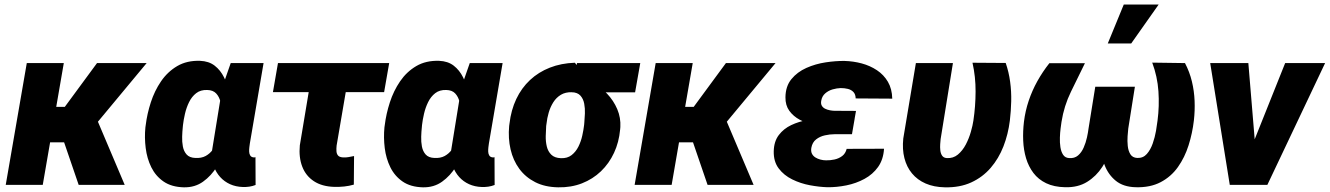

<svg xmlns="http://www.w3.org/2000/svg" viewBox="-20 -802 5769 833"><path d="M256.8 -528.3 165.5 0H4.9L96.2 -528.3ZM616.2 -528.3 330.6 -184.6H176.3L184.6 -338.4H261.2L400.9 -528.3ZM321.3 0 246.1 -219.7 399.9 -285.6 521 0Z M610.8 -249.5 612.3 -259.8Q618.2 -308.1 634.3 -357.9Q650.4 -407.7 678.7 -449.2Q707 -490.7 749 -515.4Q791 -540 848.1 -538.1Q886.2 -536.6 911.4 -517.1Q936.5 -497.6 951.9 -466.6Q967.3 -435.5 974.6 -399.2Q981.9 -362.8 983.9 -326.9Q985.8 -291 984.9 -262.7L983.9 -250Q977.1 -211.4 961.7 -165.8Q946.3 -120.1 921.4 -79.6Q896.5 -39.1 860.8 -13.7Q825.2 11.7 777.3 10.7Q724.1 9.3 689.7 -14.4Q655.3 -38.1 636.5 -76.2Q617.7 -114.3 612.1 -159.7Q606.4 -205.1 610.8 -249.5ZM773.9 -259.8 772.9 -249.5Q771 -231.4 770.3 -209.2Q769.5 -187 773.4 -166.3Q777.3 -145.5 789.8 -131.6Q802.2 -117.7 827.6 -116.7Q853.5 -115.2 872.1 -125.2Q890.6 -135.3 903.3 -152.8Q916 -170.4 923.6 -192.1Q931.2 -213.9 934.6 -235.8L939.5 -274.9Q940.9 -293 941.2 -316.2Q941.4 -339.4 936.3 -360.8Q931.2 -382.3 917.7 -396.7Q904.3 -411.1 878.9 -411.6Q850.1 -412.6 831.1 -397.7Q812 -382.8 800.3 -358.9Q788.6 -335 782.5 -308.3Q776.4 -281.7 773.9 -259.8ZM981 -528.3H1123.5L1064 -179.7Q1063 -172.9 1061.8 -163.1Q1060.5 -153.3 1061 -143.6Q1061.5 -133.8 1065.9 -127Q1070.3 -120.1 1080.6 -119.1Q1082.5 -118.7 1084.5 -119.1Q1086.4 -119.6 1088.4 -120.1L1088.9 0.5Q1075.2 5.9 1061.5 7.8Q1047.9 9.8 1033.2 9.3Q1002.9 8.3 978 -2.9Q953.1 -14.2 935.3 -33.9Q917.5 -53.7 907.7 -79.8Q897.9 -106 897.9 -136.2L944.8 -424.8Z M1668.5 -528.3 1646.5 -402.3H1164.1L1186 -528.3ZM1340.3 -528.3H1501.5L1440.4 -170.4Q1439 -157.2 1439.7 -146Q1440.4 -134.8 1446.5 -127.4Q1452.6 -120.1 1467.8 -119.1Q1480 -118.2 1491.9 -120.4Q1503.9 -122.6 1516.1 -125L1515.1 -1Q1494.6 4.9 1473.6 7.1Q1452.6 9.3 1430.7 8.8Q1377 7.3 1341.8 -15.9Q1306.6 -39.1 1291.3 -79.1Q1275.9 -119.1 1280.8 -171.4Z M1647.9 -249.5 1649.4 -259.8Q1655.3 -308.1 1671.4 -357.9Q1687.5 -407.7 1715.8 -449.2Q1744.1 -490.7 1786.1 -515.4Q1828.1 -540 1885.3 -538.1Q1923.3 -536.6 1948.5 -517.1Q1973.6 -497.6 1989 -466.6Q2004.4 -435.5 2011.7 -399.2Q2019 -362.8 2021 -326.9Q2022.9 -291 2022 -262.7L2021 -250Q2014.2 -211.4 1998.8 -165.8Q1983.4 -120.1 1958.5 -79.6Q1933.6 -39.1 1897.9 -13.7Q1862.3 11.7 1814.5 10.7Q1761.2 9.3 1726.8 -14.4Q1692.4 -38.1 1673.6 -76.2Q1654.8 -114.3 1649.2 -159.7Q1643.6 -205.1 1647.9 -249.5ZM1811 -259.8 1810.1 -249.5Q1808.1 -231.4 1807.4 -209.2Q1806.6 -187 1810.5 -166.3Q1814.5 -145.5 1826.9 -131.6Q1839.4 -117.7 1864.7 -116.7Q1890.6 -115.2 1909.2 -125.2Q1927.7 -135.3 1940.4 -152.8Q1953.1 -170.4 1960.7 -192.1Q1968.3 -213.9 1971.7 -235.8L1976.6 -274.9Q1978 -293 1978.3 -316.2Q1978.5 -339.4 1973.4 -360.8Q1968.3 -382.3 1954.8 -396.7Q1941.4 -411.1 1916 -411.6Q1887.2 -412.6 1868.2 -397.7Q1849.1 -382.8 1837.4 -358.9Q1825.7 -335 1819.6 -308.3Q1813.5 -281.7 1811 -259.8ZM2018.1 -528.3H2160.6L2101.1 -179.7Q2100.1 -172.9 2098.9 -163.1Q2097.7 -153.3 2098.1 -143.6Q2098.6 -133.8 2103 -127Q2107.4 -120.1 2117.7 -119.1Q2119.6 -118.7 2121.6 -119.1Q2123.5 -119.6 2125.5 -120.1L2126 0.5Q2112.3 5.9 2098.6 7.8Q2085 9.8 2070.3 9.3Q2040 8.3 2015.1 -2.9Q1990.2 -14.2 1972.4 -33.9Q1954.6 -53.7 1944.8 -79.8Q1935.1 -106 1935.1 -136.2L1981.9 -424.8Z M2189 -255.4 2190.4 -265.6Q2197.3 -324.7 2220 -372.6Q2242.7 -420.4 2279.5 -454.8Q2316.4 -489.3 2365.5 -508.5Q2414.6 -527.8 2474.1 -529.8Q2488.8 -513.2 2497.3 -496.8Q2505.9 -480.5 2516.8 -466.1Q2527.8 -451.7 2549.3 -441.9Q2585.4 -425.3 2613.8 -395.5Q2642.1 -365.7 2658 -328.4Q2673.8 -291 2671.4 -250.5L2670.4 -239.7Q2665.5 -185.1 2644 -138.9Q2622.6 -92.8 2587.2 -58.8Q2551.8 -24.9 2504.9 -6.6Q2458 11.7 2401.9 10.7Q2344.2 9.8 2302 -11.7Q2259.8 -33.2 2232.9 -69.8Q2206.1 -106.4 2195.1 -154.1Q2184.1 -201.7 2189 -255.4ZM2351.1 -265.6 2349.6 -255.4Q2348.1 -235.4 2347.7 -211.7Q2347.2 -188 2352.3 -166.5Q2357.4 -145 2371.8 -130.9Q2386.2 -116.7 2413.6 -115.7Q2441.4 -114.7 2459.7 -128.9Q2478 -143.1 2489.3 -165.5Q2500.5 -188 2506.1 -213.1Q2511.7 -238.3 2514.2 -259.8L2515.1 -270Q2516.6 -287.1 2517.6 -309.3Q2518.6 -331.5 2514.6 -352.3Q2510.7 -373 2498.3 -387Q2485.8 -400.9 2461.4 -401.9Q2433.6 -402.8 2413.6 -390.9Q2393.6 -378.9 2380.6 -358.4Q2367.7 -337.9 2360.6 -313.5Q2353.5 -289.1 2351.1 -265.6ZM2757.8 -528.3 2735.4 -401.4H2460.9L2483.4 -528.3Z M2985.4 -528.3 2894 0H2733.4L2824.7 -528.3ZM3344.7 -528.3 3059.1 -184.6H2904.8L2913.1 -338.4H2989.7L3129.4 -528.3ZM3049.8 0 2974.6 -219.7 3128.4 -285.6 3249.5 0Z M3556.2 -287.6 3688 -287.1 3676.3 -219.7H3601.1Q3580.6 -219.7 3558.8 -214.8Q3537.1 -210 3520.8 -197.3Q3504.4 -184.6 3500 -160.6Q3497.6 -146 3502.4 -135.7Q3507.3 -125.5 3517.3 -119.1Q3527.3 -112.8 3539.6 -109.6Q3551.8 -106.4 3564 -106.4Q3582 -106 3600.8 -110.1Q3619.6 -114.3 3634 -125.2Q3648.4 -136.2 3653.3 -156.2L3815.4 -156.7Q3812.5 -109.9 3789.6 -77.6Q3766.6 -45.4 3730.5 -25.9Q3694.3 -6.3 3652.3 2.2Q3610.4 10.7 3569.8 10.3Q3534.7 9.3 3493.9 1.7Q3453.1 -5.9 3417 -23.7Q3380.9 -41.5 3358.4 -71.3Q3335.9 -101.1 3336.9 -146Q3337.9 -188.5 3358.9 -216.1Q3379.9 -243.7 3412.8 -259.3Q3445.8 -274.9 3483.6 -281.2Q3521.5 -287.6 3556.2 -287.6ZM3681.6 -252 3568.4 -252.4Q3540.5 -253.4 3509 -260.5Q3477.5 -267.6 3449.7 -282.5Q3421.9 -297.4 3404.5 -321.3Q3387.2 -345.2 3387.7 -379.9Q3388.2 -427.7 3413.6 -458.7Q3439 -489.7 3478.5 -507.3Q3518.1 -524.9 3562.3 -531.5Q3606.4 -538.1 3644 -537.6Q3682.1 -536.6 3718.5 -526.9Q3754.9 -517.1 3784.7 -497.3Q3814.5 -477.5 3832.3 -447Q3850.1 -416.5 3851.1 -374L3692.4 -375Q3691.9 -393.1 3682.6 -402.8Q3673.3 -412.6 3658.7 -416.3Q3644 -419.9 3627.4 -419.9Q3610.4 -419.4 3592 -414.1Q3573.7 -408.7 3560.1 -396.7Q3546.4 -384.8 3543 -365.2Q3540.5 -352.1 3545.4 -343.5Q3550.3 -335 3559.8 -330.3Q3569.3 -325.7 3580.6 -323.5Q3591.8 -321.3 3601.6 -321.3L3693.8 -320.8Z M3953.6 -528.3H4114.3L4061 -198.7Q4060.1 -189.9 4059.1 -176.5Q4058.1 -163.1 4059.6 -149.7Q4061 -136.2 4067.4 -126.7Q4073.7 -117.2 4087.4 -116.2Q4115.2 -114.3 4135.7 -131.3Q4156.2 -148.4 4170.2 -175Q4184.1 -201.7 4192.1 -230Q4200.2 -258.3 4203.1 -278.8Q4212.4 -340.8 4212.6 -404.8Q4212.9 -468.8 4199.2 -529.8L4343.3 -528.8Q4356.9 -489.3 4362.5 -447.3Q4368.2 -405.3 4367.2 -362.8Q4366.2 -320.3 4361.3 -278.8Q4354 -219.7 4333.5 -167Q4313 -114.3 4278.1 -73.7Q4243.2 -33.2 4193.6 -10.5Q4144 12.2 4079.1 10.7Q4031.7 9.8 3995.8 -5.9Q3960 -21.5 3936.8 -49.6Q3913.6 -77.6 3903.8 -116Q3894 -154.3 3898.9 -201.2Z M4979 -530.3 5121.1 -528.3Q5141.1 -490.2 5151.1 -448.7Q5161.1 -407.2 5162.8 -364.5Q5164.6 -321.8 5159.7 -279.3Q5153.3 -224.1 5136.7 -171.6Q5120.1 -119.1 5090.6 -77.4Q5061 -35.6 5015.6 -11.7Q4970.2 12.2 4906.7 10.3Q4853.5 8.8 4821 -17.6Q4788.6 -43.9 4772.7 -85Q4756.8 -126 4753.4 -172.6Q4750 -219.2 4755.4 -261.2L4782.2 -425.8H4903.8L4875 -244.1Q4873.5 -231.9 4872.1 -211.2Q4870.6 -190.4 4872.8 -168.9Q4875 -147.5 4884.3 -132.6Q4893.6 -117.7 4914.1 -116.7Q4939.5 -115.7 4955.6 -134Q4971.7 -152.3 4981.2 -179.7Q4990.7 -207 4995.4 -234.4Q5000 -261.7 5002 -278.8Q5010.3 -341.8 5005.9 -406Q5001.5 -470.2 4979 -530.3ZM4532.7 -527.8H4687Q4656.7 -466.3 4626.5 -404.3Q4596.2 -342.3 4585.4 -273.4Q4584 -263.7 4581.5 -245.1Q4579.1 -226.6 4578.4 -205.1Q4577.6 -183.6 4580.6 -163.8Q4583.5 -144 4592.3 -130.6Q4601.1 -117.2 4618.2 -116.2Q4641.6 -114.3 4657 -127.4Q4672.4 -140.6 4681.6 -161.9Q4690.9 -183.1 4695.8 -205.6Q4700.7 -228 4702.6 -244.1L4731.9 -425.8H4853L4825.7 -261.2Q4818.8 -215.3 4803.7 -167Q4788.6 -118.7 4762.5 -78.1Q4736.3 -37.6 4696.5 -12.9Q4656.7 11.7 4601.6 10.3Q4552.7 9.3 4518.8 -7.1Q4484.9 -23.4 4463.6 -51.5Q4442.4 -79.6 4431.6 -115.5Q4420.9 -151.4 4419.2 -191.9Q4417.5 -232.4 4422.4 -273.4Q4428.2 -320.8 4443.1 -365Q4458 -409.2 4480.7 -450Q4503.4 -490.7 4532.7 -527.8ZM4786.1 -613.3 4855.5 -782.2H5006.8L4887.7 -613.3Z M5392.1 -119.1 5555.7 -528.3H5729L5478.5 0H5376.5ZM5396 -528.3 5431.2 -105 5413.6 0H5315.4L5230.5 -528.3Z"/></svg>

Font: Roboto Black
Style: Italic
Weight: 900
Italic angle: -12°
Designer: Christian Robertson
Foundry: Google
Version: Version 3.0; 2020